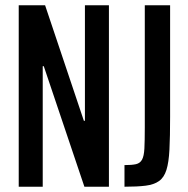

<svg xmlns="http://www.w3.org/2000/svg" viewBox="-20 -708 711 728"><path d="M51 0V-688H151L298 -250H302V-688H393V0H300L146 -457H142V0ZM452 0V-82Q480 -82 495.5 -85.5Q511 -89 518.5 -102.5Q526 -116 527.5 -145Q529 -174 529 -225V-688H625V-265Q625 -190 622.5 -141Q620 -92 611 -63.5Q602 -35 583 -21.5Q564 -8 532.5 -4Q501 0 452 0Z"/></svg>

Font: Saira ExtraCondensed SemiBold
Style: Regular
Weight: 600
Width: 2
Designer: Hector Gatti with collaboration of the Omnibus-Type team
Foundry: Omnibus-Type
Version: Version 1.101